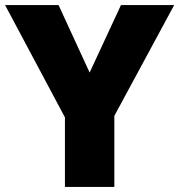

<svg xmlns="http://www.w3.org/2000/svg" viewBox="-20 -734 704 754"><path d="M332 -449 210 -714H0L235 -273V0H429V-279L664 -714H455Z"/></svg>

Font: Noto Sans Kannada Black
Style: Regular
Weight: 900
Designer: Jelle Bosma - Monotype Design Team
Foundry: Monotype Imaging Inc.
Version: Version 2.005